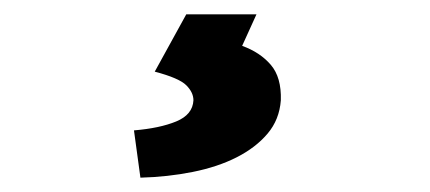

<svg xmlns="http://www.w3.org/2000/svg" viewBox="-20 -24 600 268"><path d="M240 -4H338L318 40Q343 49 358 66.5Q373 84 372 116Q370 143 353.5 162.5Q337 182 310.5 195.5Q284 209 249 216Q214 223 176 224L167 158Q203 155 226 145.5Q249 136 250 116Q250 105 240 95Q230 85 196 76Z"/></svg>

Font: Kilde Sans Black
Style: Regular
Weight: 900
Italic angle: -3°
Designer: Paul D. Hunt
Foundry: Adobe Systems Incorporated
Version: Version 1.050;PS Version 1.000;hotconv 1.0.70;makeotf.lib2.5